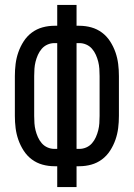

<svg xmlns="http://www.w3.org/2000/svg" viewBox="-20 -755 540 775"><path d="M211 0V-84H200Q175 -84 151.5 -90.5Q128 -97 108.5 -111.5Q89 -126 75.5 -147Q62 -168 54 -191Q46 -214 43 -238Q40 -262 40 -287V-448Q40 -473 43 -497Q46 -521 54 -544Q62 -567 75.5 -588Q89 -609 108.5 -623.5Q128 -638 151.5 -644.5Q175 -651 200 -651H211V-735H289V-651H300Q325 -651 348.5 -644.5Q372 -638 391.5 -623.5Q411 -609 424.5 -588Q438 -567 446 -544Q454 -521 457 -497Q460 -473 460 -448V-287Q460 -262 457 -238Q454 -214 446 -191Q438 -168 424.5 -147Q411 -126 391.5 -111.5Q372 -97 348.5 -90.5Q325 -84 300 -84H289V0ZM211 -154V-581H200Q185 -581 171.5 -575Q158 -569 148.5 -558Q139 -547 133 -533.5Q127 -520 123.5 -506Q120 -492 119 -477.5Q118 -463 118 -448V-287Q118 -272 119 -257.5Q120 -243 123.5 -229Q127 -215 133 -201.5Q139 -188 148.5 -177Q158 -166 171.5 -160Q185 -154 200 -154ZM289 -154H300Q315 -154 328.5 -160Q342 -166 351.5 -177Q361 -188 367 -201.5Q373 -215 376.5 -229Q380 -243 381 -257.5Q382 -272 382 -287V-448Q382 -463 381 -477.5Q380 -492 376.5 -506Q373 -520 367 -533.5Q361 -547 351.5 -558Q342 -569 328.5 -575Q315 -581 300 -581H289Z"/></svg>

Font: Iosevka SS18
Style: Regular
Weight: 400
Monospace: yes
Designer: Belleve Invis
Foundry: Belleve Invis
Version: Version 25.1.1; ttfautohint (v1.8.4)